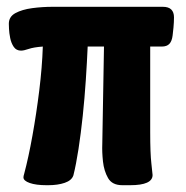

<svg xmlns="http://www.w3.org/2000/svg" viewBox="-20 -543 547 565"><path d="M117 2Q86 2 67.5 -4.5Q49 -11 49 -21Q49 -23 49.5 -25.5Q50 -28 51 -31Q64 -80 75.5 -144Q87 -208 95.5 -276.5Q104 -345 106 -406Q79 -404 64.5 -399Q50 -394 42 -394Q28 -394 20.5 -405Q13 -416 10 -431Q7 -446 6.5 -458Q6 -470 6 -473Q6 -494 25.5 -504.5Q45 -515 74.5 -519Q104 -523 136 -523H459Q476 -523 484 -515Q492 -507 492 -492Q492 -478 490.5 -462Q489 -446 488 -439Q486 -422 478.5 -414Q471 -406 456 -406H422V-154Q422 -91 425.5 -61.5Q429 -32 429 -28Q429 2 363 2H340Q310 2 298 -19Q286 -40 283 -68Q280 -96 281 -119L286 -406H238Q236 -360 232.5 -307Q229 -254 223.5 -202Q218 -150 211 -104.5Q204 -59 196 -27Q191 -12 170.5 -5Q150 2 122 2Z"/></svg>

Font: Asap Condensed VF Beta
Style: Regular
Weight: 400
Designer: Pablo Cosgaya
Foundry: Omnibus-Type
Version: Version 1.008